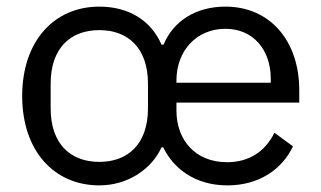

<svg xmlns="http://www.w3.org/2000/svg" viewBox="-20 -548 971 580"><path d="M280 -59C194 -59 133 -112 133 -221V-295C133 -404 194 -457 280 -457C366 -457 427 -404 427 -295V-221C427 -112 366 -59 280 -59ZM513 -298V-305C513 -395 574 -461 661 -461C743 -461 798 -400 798 -309V-298ZM667 12C762 12 832 -36 865 -106L809 -147C781 -90 732 -58 666 -58C570 -58 513 -125 513 -214V-238H884V-276C884 -423 797 -528 661 -528C570 -528 503 -483 474 -413H468C436 -487 368 -528 280 -528C142 -528 47 -422 47 -258C47 -94 142 12 280 12C366 12 438 -37 468 -103H473C503 -41 567 12 667 12Z"/></svg>

Font: IBM Plex Thai Looped
Style: Regular
Weight: 400
Designer: Mike Abbink, Paul van der Laan, Pieter van Rosmalen, Ben Mitchell, Mark Frömberg
Foundry: Bold Monday
Version: Version 1.0